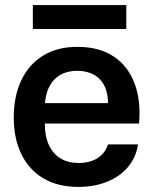

<svg xmlns="http://www.w3.org/2000/svg" viewBox="-20 -725 623 754"><path d="M288 9Q207 9 150.5 -24.5Q94 -58 64 -119.5Q34 -181 34 -263Q34 -348 64 -410.5Q94 -473 150 -507Q206 -541 283 -541Q371 -541 427.5 -502.5Q484 -464 509 -396Q534 -328 526 -240H156Q156 -189 172.5 -154.5Q189 -120 218.5 -102.5Q248 -85 288 -85Q335 -85 364.5 -105Q394 -125 404 -158H522Q514 -106 482 -68.5Q450 -31 400 -11Q350 9 288 9ZM156 -307 145 -320H416L404 -306Q406 -355 391 -386Q376 -417 348 -432Q320 -447 283 -447Q245 -447 217 -431Q189 -415 173 -383.5Q157 -352 156 -307ZM109 -611V-705H476V-611Z"/></svg>

Font: Mona Sans ExtraLight SemiBold
Style: Regular
Weight: 600
Version: Version 2.000